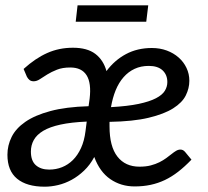

<svg xmlns="http://www.w3.org/2000/svg" viewBox="-20 -696 783 724"><path d="M8 0ZM552.5 -515Q583 -515 608.8 -505.5Q634.5 -496 653.5 -479.2Q672.5 -462.5 683.2 -440Q694 -417.5 694 -391.5Q694 -363 680.5 -336Q667 -309 633 -287.5Q599 -266 540.8 -252Q482.5 -238 393 -236.5V-219.5Q393 -143.5 422.8 -105.5Q452.5 -67.5 506 -67.5Q530 -67.5 548.2 -72.2Q566.5 -77 581 -84.2Q595.5 -91.5 606.8 -99.8Q618 -108 627 -115.2Q636 -122.5 644 -127.2Q652 -132 660.5 -132Q670.5 -132 678 -123L702 -94Q676.5 -67.5 652 -48.5Q627.5 -29.5 601.8 -17.2Q576 -5 548 1Q520 7 487.5 7Q436 7 396 -20.5Q356 -48 335.5 -104Q319.5 -74 297.2 -52.8Q275 -31.5 250.2 -18Q225.5 -4.5 199.2 1.8Q173 8 148.5 8Q81 8 44.5 -22Q8 -52 8 -112.5Q8 -147.5 23.8 -179.5Q39.5 -211.5 75.5 -236.5Q111.5 -261.5 170 -277.2Q228.5 -293 314 -295.5L318 -324Q325 -383 306.5 -412.2Q288 -441.5 245 -441.5Q215.5 -441.5 194.8 -433.2Q174 -425 158.2 -415.2Q142.5 -405.5 130.5 -397.5Q118.5 -389.5 107 -389.5Q97.5 -389.5 91.5 -394.2Q85.5 -399 81.5 -406.5L69 -436Q113 -476 157.8 -496Q202.5 -516 255 -516Q309 -516 339.5 -492.8Q370 -469.5 381.5 -428Q412 -469 455 -492Q498 -515 552.5 -515ZM307 -237.5Q248.5 -235 208.2 -226.2Q168 -217.5 143.2 -202.8Q118.5 -188 107.5 -168.2Q96.5 -148.5 96.5 -124.5Q96.5 -89.5 115.2 -73Q134 -56.5 165.5 -56.5Q191 -56.5 213.8 -65.5Q236.5 -74.5 254.8 -92.5Q273 -110.5 285.5 -137.8Q298 -165 302.5 -202ZM541 -447.5Q511.5 -447.5 487.8 -436.5Q464 -425.5 446 -405Q428 -384.5 416.2 -355.8Q404.5 -327 398.5 -292Q461.5 -295.5 502.8 -304.2Q544 -313 568 -325.5Q592 -338 601.5 -353.5Q611 -369 611 -386.5Q611 -414 593 -430.8Q575 -447.5 541 -447.5ZM272.5 -676H539L531.5 -614H265.5Z"/></svg>

Font: Lato Medium
Style: Italic
Weight: 500
Italic angle: -7°
Designer: Lukasz Dziedzic
Foundry: tyPoland Lukasz Dziedzic
Version: Version 2.006; 2014-01-15